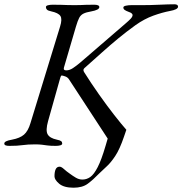

<svg xmlns="http://www.w3.org/2000/svg" viewBox="-37 -675 850 895"><path d="M306 200Q261 200 239 181.5Q217 163 217 147Q217 126 222.5 114Q228 102 241 102Q249 102 261 113Q273 124 289 135Q301 144 316 153Q331 162 347 162Q367 162 384 150Q401 138 418.5 104Q436 70 455 5L465 -29L284 -306Q278 -315 266.5 -319Q255 -323 251 -323Q247 -323 245 -315.5Q243 -308 241 -302L187 -110Q175 -67 185 -49Q195 -31 228 -24Q243 -21 248 -17Q253 -13 253 -6Q253 0 244 2.5Q235 5 223 5Q198 5 184 3Q170 1 157.5 -0.5Q145 -2 126 -2Q92 -2 68.5 1.5Q45 5 7 5Q-5 5 -11 2.5Q-17 0 -17 -6Q-17 -18 19 -24Q56 -31 75 -47.5Q94 -64 105 -101L243 -551Q254 -586 244.5 -600.5Q235 -615 202 -622Q187 -625 182 -630Q177 -635 177 -642Q177 -648 186.5 -650.5Q196 -653 208 -653Q233 -653 248.5 -652.5Q264 -652 277.5 -651.5Q291 -651 311 -651Q329 -651 339.5 -651.5Q350 -652 363.5 -652.5Q377 -653 402 -653Q426 -653 426 -642Q426 -635 416 -630Q406 -625 389 -622Q365 -618 352 -611.5Q339 -605 332 -591.5Q325 -578 317 -551L261 -360Q259 -353 262 -350Q265 -347 272 -347Q287 -347 303 -357.5Q319 -368 339 -385L550 -567Q563 -578 572 -587.5Q581 -597 581 -605Q581 -608 577.5 -612Q574 -616 562 -620Q551 -624 544.5 -628.5Q538 -633 538 -640Q538 -646 550 -648.5Q562 -651 574 -651H624Q664 -651 706.5 -653Q749 -655 776 -655Q793 -655 793 -644Q793 -637 783 -632Q773 -627 756 -624Q719 -617 677.5 -602Q636 -587 595 -558Q552 -527 515 -496.5Q478 -466 440 -432Q402 -398 356 -357Q352 -353 352 -348.5Q352 -344 355 -339Q387 -288 424 -235.5Q461 -183 495 -139.5Q529 -96 552 -70L541 -38Q521 21 500 52.5Q479 84 460 101Q441 118 425 134Q397 163 372 181.5Q347 200 306 200Z"/></svg>

Font: EB Garamond
Style: Italic
Weight: 400
Italic angle: -17.2°
Designer: Georg Duffner and Octavio Pardo
Foundry: Georg Duffner
Version: Version 1.001